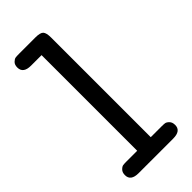

<svg xmlns="http://www.w3.org/2000/svg" viewBox="-202 -653 694 694"><g transform="rotate(-45 145.5 -305.5)"><path d="M17.1 -29.8Q17.1 -43.9 24.7 -51.5Q32.2 -59.1 38.6 -60.1Q44.9 -61 57.1 -61H110.8V-549.8H57.1Q17.1 -549.8 17.1 -580.1Q17.1 -594.2 24.7 -601.6Q32.2 -608.9 38.6 -609.9Q44.9 -610.8 57.1 -610.8H140.1Q165 -610.8 172.6 -602.5Q180.2 -594.2 180.2 -569.8V-61H233.9Q246.1 -61 252.4 -60.1Q258.8 -59.1 266.4 -51.5Q273.9 -43.9 273.9 -29.8Q273.9 0 233.9 0H57.1Q17.1 0 17.1 -29.8Z"/></g></svg>

Font: CMU Typewriter Text Variable Width
Style: Medium
Weight: 500
Version: Version 0.7.0